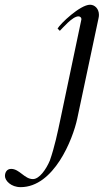

<svg xmlns="http://www.w3.org/2000/svg" viewBox="-162 -459 463 791"><path d="M244.1 -384.8C245.1 -389.2 245.6 -393.6 245.6 -397.9C245.6 -422.9 228.5 -439.5 209 -439.5C168 -439.5 85.4 -360.4 75.2 -341.3L84.5 -332C94.7 -341.8 136.2 -391.6 161.1 -391.6C168 -391.6 173.3 -386.7 173.3 -380.9V-378.9L87.4 29.8C75.2 87.9 63 146 43.5 202.1C27.8 239.3 0 278.8 -26.4 278.8C-61.5 278.8 -81.5 236.8 -116.2 236.8C-134.3 236.8 -141.6 252 -141.6 266.1C-141.6 285.2 -116.7 312 -77.1 312C60.1 312 138.2 114.7 156.2 29.8Z"/></svg>

Font: Cardo
Style: Italic
Weight: 400
Designer: David J. Perry
Foundry: David J. Perry
Version: Version 0.99